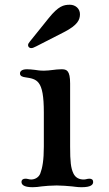

<svg xmlns="http://www.w3.org/2000/svg" viewBox="-20 -782 457 802"><path d="M69.8 -22C69.8 -12.2 77.1 0 116.2 0C129.9 0 140.6 -1.5 153.8 -3.4C163.6 -4.9 196.8 -7.3 216.8 -7.3C236.3 -7.3 265.6 -4.9 280.8 -3.4C292.5 -2.4 301.8 0 320.8 0C360.4 0 369.1 -10.7 369.1 -22C369.1 -31.2 363.3 -35.6 353.5 -35.6C349.1 -35.6 344.7 -34.7 340.8 -33.7C336.9 -32.7 333.5 -32.2 329.6 -32.2C311.5 -32.2 295.4 -39.1 286.6 -57.6C275.9 -80.1 272.9 -106.4 272.9 -169.9V-433.1C272.9 -488.3 258.3 -492.7 236.8 -492.7C223.6 -492.7 211.4 -491.2 199.7 -489.7C187.5 -488.3 175.8 -486.8 163.6 -486.8C144 -486.8 137.2 -488.8 125.5 -490.2C114.3 -491.7 100.1 -492.7 92.8 -492.7C69.3 -492.7 63.5 -482.9 63.5 -475.1C63.5 -463.4 75.7 -460.4 86.4 -459C109.9 -455.6 128.9 -452.1 141.6 -435.5C156.2 -416.5 163.1 -380.4 163.1 -312V-169.9C163.1 -113.3 157.2 -80.6 148.4 -57.6C141.6 -39.6 124 -32.2 109.9 -32.2C106 -32.2 101.6 -33.2 97.2 -34.2C93.3 -35.2 89.4 -35.6 85.9 -35.6C76.7 -35.6 69.8 -31.2 69.8 -22ZM110.4 -581.1C115.2 -581.1 120.1 -582.5 131.3 -588.4L247.6 -647.9C304.7 -677.2 314 -699.7 314 -722.7C314 -746.1 294.9 -762.2 272 -762.2C245.6 -762.2 224.1 -756.8 183.6 -706.5L105.5 -609.4C99.6 -602.5 97.2 -598.1 97.2 -593.3C97.2 -587.9 101.1 -581.1 110.4 -581.1Z"/></svg>

Font: Stoke
Style: Light
Weight: 300
Designer: Nicole Fally
Foundry: Nicole Fally
Version: Version 1.001